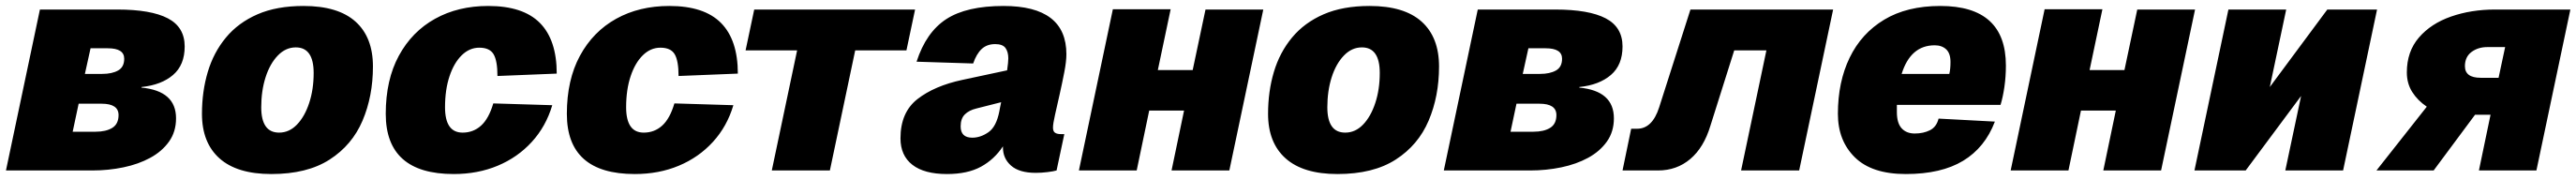

<svg xmlns="http://www.w3.org/2000/svg" viewBox="-21 -572 8649 604"><path d="M-1 0 113 -540H373Q486 -540 542.5 -510.5Q599 -481 599 -416Q599 -354 560 -320.5Q521 -287 454 -280V-278Q570 -267 570 -175Q570 -130 546.5 -97Q523 -64 483.5 -42.5Q444 -21 393.5 -10.5Q343 0 289 0ZM264 -324H322Q355 -324 375.5 -335.5Q396 -347 396 -375Q396 -410 341 -410H283ZM223 -130H300Q335 -130 356 -143Q377 -156 377 -186Q377 -224 320 -224H243Z M890 12Q775 12 716 -40.5Q657 -93 657 -190Q657 -265 676.5 -330.5Q696 -396 737.5 -446Q779 -496 843.5 -524Q908 -552 998 -552Q1114 -552 1172.5 -499.5Q1231 -447 1231 -349Q1231 -249 1196 -167Q1161 -85 1085.5 -36.5Q1010 12 890 12ZM916 -127Q950 -127 976 -154Q1002 -181 1017 -226.5Q1032 -272 1032 -327Q1032 -413 972 -413Q938 -413 911.5 -385.5Q885 -358 870.5 -312.5Q856 -267 856 -212Q856 -127 916 -127Z M1502 12Q1274 12 1274 -190Q1274 -304 1318 -385Q1362 -466 1439.5 -509Q1517 -552 1618 -552Q1735 -552 1791.5 -495Q1848 -438 1848 -325L1649 -317Q1649 -368 1636 -390Q1623 -412 1588 -412Q1555 -412 1529 -386.5Q1503 -361 1488 -316Q1473 -271 1473 -212Q1473 -127 1532 -127Q1568 -127 1594 -150.5Q1620 -174 1635 -225L1833 -219Q1812 -148 1764.5 -96Q1717 -44 1650 -16Q1583 12 1502 12Z M2110 12Q1882 12 1882 -190Q1882 -304 1926 -385Q1970 -466 2047.5 -509Q2125 -552 2226 -552Q2343 -552 2399.5 -495Q2456 -438 2456 -325L2257 -317Q2257 -368 2244 -390Q2231 -412 2196 -412Q2163 -412 2137 -386.5Q2111 -361 2096 -316Q2081 -271 2081 -212Q2081 -127 2140 -127Q2176 -127 2202 -150.5Q2228 -174 2243 -225L2441 -219Q2420 -148 2372.5 -96Q2325 -44 2258 -16Q2191 12 2110 12Z M2570 0 2655 -403H2482L2511 -540H3051L3022 -403H2850L2765 0Z M3346 -77Q3346 -80 3346 -81Q3317 -37 3272 -12.5Q3227 12 3158 12Q3082 12 3042 -19Q3002 -50 3002 -108Q3002 -195 3059 -239.5Q3116 -284 3210 -304L3360 -336Q3364 -364 3364 -376Q3364 -398 3354.5 -411Q3345 -424 3320 -424Q3292 -424 3274.5 -407.5Q3257 -391 3246 -359L3056 -365Q3088 -464 3156 -508Q3224 -552 3348 -552Q3559 -552 3559 -390Q3559 -366 3552 -330Q3545 -294 3536.5 -256Q3528 -218 3521 -187.5Q3514 -157 3514 -144Q3514 -131 3521 -126.5Q3528 -122 3540 -122H3552L3526 0Q3516 3 3495.5 5.5Q3475 8 3456 8Q3401 8 3373.5 -16Q3346 -40 3346 -77ZM3204 -148Q3204 -110 3243 -110Q3271 -110 3297.5 -128.5Q3324 -147 3334 -199Q3335 -205 3336.5 -212.5Q3338 -220 3340 -229L3257 -208Q3232 -202 3218 -188Q3204 -174 3204 -148Z M3601 0 3715 -541H3909L3866 -337H3983L4026 -540H4220L4106 0H3912L3954 -201H3837L3795 0Z M4469 12Q4354 12 4295 -40.5Q4236 -93 4236 -190Q4236 -265 4255.5 -330.5Q4275 -396 4316.5 -446Q4358 -496 4422.5 -524Q4487 -552 4577 -552Q4693 -552 4751.5 -499.5Q4810 -447 4810 -349Q4810 -249 4775 -167Q4740 -85 4664.5 -36.5Q4589 12 4469 12ZM4495 -127Q4529 -127 4555 -154Q4581 -181 4596 -226.5Q4611 -272 4611 -327Q4611 -413 4551 -413Q4517 -413 4490.5 -385.5Q4464 -358 4449.5 -312.5Q4435 -267 4435 -212Q4435 -127 4495 -127Z M4826 0 4940 -540H5200Q5313 -540 5369.5 -510.5Q5426 -481 5426 -416Q5426 -354 5387 -320.5Q5348 -287 5281 -280V-278Q5397 -267 5397 -175Q5397 -130 5373.5 -97Q5350 -64 5310.5 -42.5Q5271 -21 5220.5 -10.5Q5170 0 5116 0ZM5091 -324H5149Q5182 -324 5202.5 -335.5Q5223 -347 5223 -375Q5223 -410 5168 -410H5110ZM5050 -130H5127Q5162 -130 5183 -143Q5204 -156 5204 -186Q5204 -224 5147 -224H5070Z M5426 0 5455 -140H5475Q5526 -140 5549 -212L5654 -540H6133L6019 0H5824L5909 -403H5801L5721 -150Q5699 -77 5653.5 -38.5Q5608 0 5545 0Z M6377 12Q6263 12 6206 -44Q6149 -100 6149 -190Q6149 -297 6188.5 -378.5Q6228 -460 6304.5 -506Q6381 -552 6493 -552Q6713 -552 6713 -352Q6713 -315 6708 -280.5Q6703 -246 6695 -220H6347Q6347 -208 6347 -196Q6347 -159 6363 -141.5Q6379 -124 6407 -124Q6436 -124 6458 -135Q6480 -146 6487 -174L6676 -164Q6643 -77 6569.5 -32.5Q6496 12 6377 12ZM6474 -420Q6393 -420 6363 -324H6523Q6525 -332 6526 -342Q6527 -352 6527 -364Q6527 -393 6512.5 -406.5Q6498 -420 6474 -420Z M6729 0 6843 -541H7037L6994 -337H7111L7154 -540H7348L7234 0H7040L7082 -201H6965L6923 0Z M7346 0 7460 -540H7654L7599 -280L7792 -540H7959L7845 0H7651L7704 -250L7518 0Z M7957 0 8126 -214Q8095 -235 8077 -263.5Q8059 -292 8059 -329Q8059 -399 8099.5 -446Q8140 -493 8207.5 -516.5Q8275 -540 8355 -540H8608L8494 0H8301L8340 -187H8288L8149 0ZM8307 -311H8367L8389 -414H8329Q8298 -414 8276 -397.5Q8254 -381 8254 -350Q8254 -311 8307 -311Z"/></svg>

Font: Geist Black
Style: Italic
Weight: 900
Italic angle: -12°
Designer: Basement.studio, Andrés Briganti, Mateo Zaragoza
Foundry: Basement.studio, Vercel, Andrés Briganti, Guido Ferreyra, Mateo Zaragoza
Version: Version 1.500; ttfautohint (v1.8.4.7-5d5b)